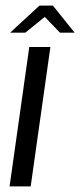

<svg xmlns="http://www.w3.org/2000/svg" viewBox="-20 -662 285 682"><path d="M14 0 84 -495H159L89 0ZM16 -546 120 -642H168L245 -546H193L139 -602L70 -546Z"/></svg>

Font: Alumni Sans Medium
Style: Italic
Weight: 500
Italic angle: -8°
Designer: Robert E. Leuschke
Foundry: Robert E. Leuschke
Version: Version 1.016